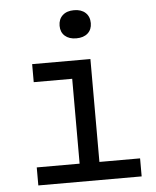

<svg xmlns="http://www.w3.org/2000/svg" viewBox="-54 -823 709 870"><g transform="rotate(-5 300.0 -388.5)"><path d="M85 0V-82H280V-468H105V-550H370V-82H555V0ZM315 -649Q282 -649 263 -666Q244 -683 244 -712Q244 -742 263 -759.5Q282 -777 315 -777Q348 -777 367 -759.5Q386 -742 386 -712Q386 -683 367 -666Q348 -649 315 -649Z"/></g></svg>

Font: JetBrainsMonoNL NF
Style: Regular
Weight: 400
Designer: Philipp Nurullin, Konstantin Bulenkov
Foundry: JetBrains
Version: Version 2.304; ttfautohint (v1.8.4.7-5d5b);Nerd Fonts 3.2.1